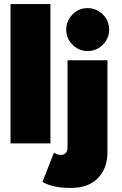

<svg xmlns="http://www.w3.org/2000/svg" viewBox="-20 -708 603 948"><path d="M229 0H32V-688H229ZM412.5 -456Q369 -456 338 -487.2Q307 -518.5 307 -561.5Q307 -605 338 -636.5Q369 -668 412.5 -668Q456 -668 487.5 -636.8Q519 -605.5 519 -561.5Q519 -518.5 487.8 -487.2Q456.5 -456 412.5 -456ZM328 220Q242 220 189.5 190.5L246.5 45.5Q262 57 281.5 57Q294.5 57 304 47.8Q313.5 38.5 313.5 20V-410.5H510.5V45.5Q510.5 122 464 171Q417.5 220 328 220Z"/></svg>

Font: League Spartan Black
Style: Regular
Weight: 900
Foundry: The League of Moveable Type
Version: Version 2.002